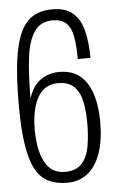

<svg xmlns="http://www.w3.org/2000/svg" viewBox="-52 -735 478 783"><g transform="rotate(-5 187.0 -343.0)"><path d="M192 12Q148 12 115.5 -3.5Q83 -19 62.5 -56.5Q42 -94 32 -159Q22 -224 22 -323Q22 -430 31.5 -502Q41 -574 61.5 -617.5Q82 -661 114.5 -679.5Q147 -698 191 -698Q246 -698 276 -672Q306 -646 318 -598Q330 -550 330 -487H278Q278 -543 271 -580Q264 -617 244.5 -635Q225 -653 189 -653Q140 -653 114.5 -616Q89 -579 80.5 -509.5Q72 -440 72 -344Q85 -382 104 -402.5Q123 -423 147.5 -432Q172 -441 197 -441Q251 -441 283.5 -413.5Q316 -386 331.5 -337Q347 -288 347 -223Q347 -148 328.5 -95.5Q310 -43 275.5 -15.5Q241 12 192 12ZM187 -33Q232 -33 255.5 -59Q279 -85 286.5 -128.5Q294 -172 294 -223Q294 -271 286 -310.5Q278 -350 255 -373Q232 -396 189 -396Q150 -396 125.5 -372.5Q101 -349 89.5 -308Q78 -267 78 -215Q78 -166 88 -125Q98 -84 121.5 -58.5Q145 -33 187 -33Z"/></g></svg>

Font: Archivo ExtraCondensed ExtraLight
Style: Regular
Weight: 250
Width: 2
Designer: Hector Gatti
Foundry: Omnibus-Type
Version: Version 2.001